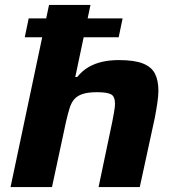

<svg xmlns="http://www.w3.org/2000/svg" viewBox="-20 -763 716 783"><path d="M81 -611 97 -688H480L464 -611ZM23 0 180 -743H349L287 -449H295Q315 -474 340.5 -489Q366 -504 397 -511Q428 -518 464 -518Q528 -518 563 -504Q598 -490 612 -462.5Q626 -435 626 -393Q626 -372 621.5 -342Q617 -312 611 -281L550 0H382L438 -267Q441 -282 445 -305Q449 -328 449 -339Q449 -370 432.5 -378.5Q416 -387 376 -387Q340 -387 318 -380Q296 -373 283.5 -359Q271 -345 264 -322.5Q257 -300 250 -270L192 0Z"/></svg>

Font: Saira Expanded
Style: Bold Italic
Weight: 700
Width: 7
Italic angle: -12°
Designer: Hector Gatti with collaboration of the Omnibus-Type team
Foundry: Omnibus-Type
Version: Version 1.101